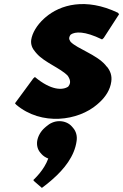

<svg xmlns="http://www.w3.org/2000/svg" viewBox="-20 -557 600 935"><path d="M150 -182 142 -175 53 -54 59 -47C182 57 361 32 454 -49L455 -50L463 -57C495 -86 517 -121 522 -160C526 -189 517 -212 501 -232L500 -233H499L493 -241C448 -292 358 -319 324 -353C320 -359 316 -366 317 -373C318 -378 320 -384 325 -389C346 -403 391 -407 477 -365L485 -372L560 -488L554 -495C397 -570 273 -534 202 -473L194 -466C159 -434 137 -396 132 -363C129 -340 137 -321 152 -304L158 -297C196 -253 275 -225 310 -188C317 -177 323 -166 321 -153C320 -147 317 -141 312 -135C285 -117 229 -116 150 -182ZM269 33C245 33 223 43 205 59L197 66C179 82 165 105 161 130C158 152 164 172 176 186L182 193C191 203 202 210 215 215C195 270 152 310 143 319L142 320L148 327L184 358C199 347 213 336 228 323L236 316C292 267 343 204 353 130C357 105 350 82 336 66L330 59C316 43 294 33 269 33Z"/></svg>

Font: Hussar Woodtype
Style: BlkObl
Weight: 900
Foundry: Cannot Into Space Fonts
Version: Version 1.07